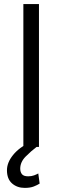

<svg xmlns="http://www.w3.org/2000/svg" viewBox="-20 -731 309 955"><path d="M173.8 -710.9V0H96.2V-710.9ZM133.8 -26.9 166 -3.4Q133.8 21 107.2 48.1Q80.6 75.2 80.6 107.9Q80.6 124.5 89.1 135.3Q97.7 146 120.1 146Q137.2 146 149.9 141.1Q162.6 136.2 170.4 131.8L177.2 182.1Q166 189.5 148.2 196.5Q130.4 203.6 103 203.6Q65.4 203.6 40 181.4Q14.6 159.2 14.6 115.7Q14.6 77.6 44.7 40.3Q74.7 2.9 133.8 -26.9Z"/></svg>

Font: Vazirmatn UI FD Light
Style: Regular
Weight: 300
Designer: Saber Rastikerdar
Foundry: Saber Rastikerdar
Version: Version 33.003